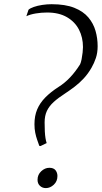

<svg xmlns="http://www.w3.org/2000/svg" viewBox="-20 -906 496 936"><path d="M171.5 -195Q166.5 -209.5 161 -225Q155.5 -240.5 151.8 -259Q148 -277.5 148 -300.5Q148 -341 161.2 -372.5Q174.5 -404 200.8 -430.8Q227 -457.5 266 -482.5Q296 -501.5 321.8 -528.8Q347.5 -556 370.5 -592.5Q374.5 -601 377.8 -617.2Q381 -633.5 382.8 -650.2Q384.5 -667 384.5 -676.5Q384.5 -723.5 365 -761.5Q345.5 -799.5 306.5 -822.2Q267.5 -845 209.5 -845Q182 -845 154.8 -840.5Q127.5 -836 108.5 -827L119 -858.5Q127 -866 145 -872.2Q163 -878.5 186 -882Q209 -885.5 231.5 -885.5Q298.5 -885.5 342.2 -868Q386 -850.5 410.8 -821Q435.5 -791.5 445.8 -755.2Q456 -719 456 -681Q456 -649 447.5 -623.5Q439 -598 426 -575.5Q409 -546 388 -523.5Q367 -501 344 -483.5Q321 -466 297.5 -450.5Q264 -429 241.8 -408.8Q219.5 -388.5 208.5 -365Q197.5 -341.5 197.5 -309.5Q197.5 -284.5 198.5 -265.5Q199.5 -246.5 201.8 -232.5Q204 -218.5 207.5 -208.5L177.5 -194ZM163 -29.5Q163 -54.5 181 -71.2Q199 -88 220.5 -88Q241.5 -88 250.8 -76Q260 -64 260 -48Q260 -22 242.2 -5.5Q224.5 11 203.5 11Q186.5 11 174.8 0Q163 -11 163 -29.5Z"/></svg>

Font: Merriweather 144pt Light
Style: Italic
Weight: 300
Italic angle: -7.8°
Version: Version 2.101